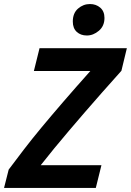

<svg xmlns="http://www.w3.org/2000/svg" viewBox="-31 -932 649 952"><path d="M-11 0 12 -91Q47 -138 86.5 -189.5Q126 -241 174.5 -299.5Q223 -358 283 -427.5Q343 -497 417 -580H137L165 -693H598L571 -581Q519 -523 473.5 -471.5Q428 -420 387.5 -373Q347 -326 310 -282.5Q273 -239 238.5 -197Q204 -155 171 -113H472L444 0ZM399.6 -756Q369 -756 349.5 -774Q330 -792 330 -825.2Q330 -867 356 -889.5Q382 -912 415 -912Q445.2 -912 466.1 -894Q487 -876 487 -843Q487 -803 459.3 -779.5Q431.6 -756 399.6 -756Z"/></svg>

Font: Ubuntu Sans Mono
Style: Italic
Weight: 400
Italic angle: -13.5°
Monospace: yes
Designer: Dalton Maag Ltd
Foundry: Dalton Maag Ltd
Version: Version 1.006